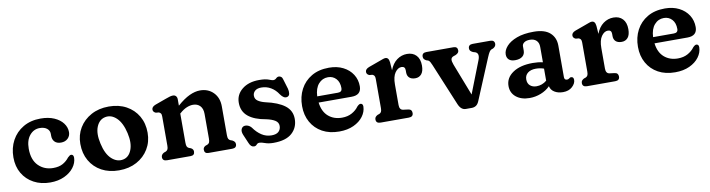

<svg xmlns="http://www.w3.org/2000/svg" viewBox="-25 -976 5476 1480"><g transform="rotate(-10 2712.5 -236.5)"><path d="M492 -345Q492 -316 471.8 -296Q451.5 -276 418 -276Q385.5 -276 368.5 -293.8Q351.5 -311.5 351.5 -340.5V-355.5Q351.5 -382 330.8 -398.5Q310 -415 274.5 -415Q227.5 -415 195.8 -377Q164 -339 164 -272.5Q164 -185 210 -139.2Q256 -93.5 325 -93.5Q371 -93.5 401 -110.5Q431 -127.5 450.5 -153.5Q460 -162 465.5 -166Q471 -170 477.5 -170Q496.5 -169 496.5 -143.5Q495.5 -103 468.2 -67.2Q441 -31.5 393.5 -9.5Q346 12.5 283.5 12.5Q211 12.5 155 -17.8Q99 -48 67.5 -101.8Q36 -155.5 36 -227Q36 -301 67.8 -359.5Q99.5 -418 157.5 -452Q215.5 -486 293.5 -486Q355 -486 399.5 -466.5Q444 -447 468 -415Q492 -383 492 -345Z M827.5 -486Q905.5 -486 964 -454Q1022.5 -422 1055.2 -365.8Q1088 -309.5 1088 -235.5Q1088 -164.5 1054.2 -108.5Q1020.5 -52.5 960.8 -20Q901 12.5 822.5 12.5Q744.5 12.5 686 -19.2Q627.5 -51 594.8 -108Q562 -165 562 -240Q562 -309.5 595.5 -365Q629 -420.5 688.8 -453.2Q748.5 -486 827.5 -486ZM867 -64.5Q913 -74 933.2 -126.8Q953.5 -179.5 935.5 -258.5Q916.5 -342 875.2 -381Q834 -420 786 -410Q739.5 -400.5 718.2 -349Q697 -297.5 715.5 -216Q734 -131.5 776.2 -93Q818.5 -54.5 867 -64.5Z M1361.5 -448.5V-398.5Q1414.5 -445 1458.5 -465.5Q1502.5 -486 1541.5 -486Q1605.5 -486 1646 -444.5Q1686.5 -403 1686.5 -336V-109.5Q1686.5 -89 1691.8 -80.2Q1697 -71.5 1706.5 -67.5L1720.5 -62.5Q1731.5 -56.5 1737.5 -49.2Q1743.5 -42 1743.5 -30.5Q1743.5 0 1708.5 0H1523.5Q1491.5 0 1491.5 -30.5Q1491.5 -49 1510.5 -59L1526 -64.5Q1536 -69 1540.8 -78.2Q1545.5 -87.5 1545.5 -109.5V-301Q1545.5 -342.5 1524.8 -364.5Q1504 -386.5 1469 -386.5Q1446 -386.5 1419.8 -375.8Q1393.5 -365 1365.5 -340L1361.5 -337V-109.5Q1361.5 -87.5 1366.2 -78.2Q1371 -69 1381 -64.5L1396 -59Q1415 -49 1415 -30.5Q1415 0 1383 0H1198.5Q1163.5 0 1163.5 -30.5Q1163.5 -50.5 1186 -62.5L1200.5 -67.5Q1210 -72 1215.2 -80.8Q1220.5 -89.5 1220.5 -109.5V-338Q1220.5 -356 1215 -363.2Q1209.5 -370.5 1200 -374L1177 -376Q1155.5 -385 1155.5 -404Q1155.5 -426 1186 -437.5L1271.5 -468.5Q1290 -475 1303.2 -479.2Q1316.5 -483.5 1329.5 -483.5Q1344.5 -483.5 1353 -473.8Q1361.5 -464 1361.5 -448.5Z M2010.5 -426Q1978.5 -426 1961.2 -410.8Q1944 -395.5 1944 -373Q1944 -347 1965.8 -332.2Q1987.5 -317.5 2021.5 -309Q2121 -287.5 2172.2 -248Q2223.5 -208.5 2223.5 -143.5Q2223.5 -75.5 2175.8 -32.5Q2128 10.5 2031 10.5Q1992 10.5 1965.2 0.5Q1938.5 -9.5 1923 -9.5Q1908.5 -9.5 1900.2 1Q1892 11.5 1878 11.5Q1853.5 11.5 1840 -22L1810.5 -91Q1800 -116.5 1805.8 -133.5Q1811.5 -150.5 1826.5 -156Q1841 -160.5 1857.8 -154.5Q1874.5 -148.5 1886.5 -133.5Q1913.5 -95 1948.5 -72Q1983.5 -49 2026 -49Q2064 -49 2081.8 -66.2Q2099.5 -83.5 2099.5 -110Q2099.5 -138 2074.2 -153.8Q2049 -169.5 2006 -178.5Q1915.5 -193.5 1867.8 -233Q1820 -272.5 1820 -340Q1820 -404 1870.8 -445Q1921.5 -486 2004 -486Q2053.5 -486 2078.5 -476Q2103.5 -466 2113 -466Q2127 -466 2136.8 -476Q2146.5 -486 2159 -486Q2168.5 -486 2177 -479.2Q2185.5 -472.5 2189.5 -456L2212 -381.5Q2217.5 -361 2214.8 -342.5Q2212 -324 2195 -319.5Q2169 -312.5 2143 -349.5Q2119.5 -386 2085.5 -406Q2051.5 -426 2010.5 -426Z M2761 -304Q2761 -235 2684.5 -235H2426.5Q2435.5 -163 2478.2 -126Q2521 -89 2585 -89Q2629.5 -89 2662.8 -107.5Q2696 -126 2715 -153Q2732 -170.5 2742.5 -169.5Q2761 -168.5 2761 -145Q2760 -104 2733.2 -68Q2706.5 -32 2658.5 -9.8Q2610.5 12.5 2546 12.5Q2469.5 12.5 2413.5 -18.2Q2357.5 -49 2326.8 -103.8Q2296 -158.5 2296 -230Q2296 -303.5 2326.5 -361.2Q2357 -419 2414 -452.5Q2471 -486 2551 -486Q2614 -486 2661.2 -462Q2708.5 -438 2734.8 -396.8Q2761 -355.5 2761 -304ZM2531 -415Q2486.5 -415 2456.8 -381Q2427 -347 2424 -284H2586.5Q2619 -284 2619 -314Q2619 -361.5 2594 -388.2Q2569 -415 2531 -415Z M3022.5 -445 3027 -382Q3046.5 -433.5 3082.5 -459.8Q3118.5 -486 3162 -486Q3207.5 -486 3234 -457.8Q3260.5 -429.5 3260.5 -378Q3260.5 -333.5 3242.2 -311.8Q3224 -290 3193.5 -290Q3163 -290 3147 -305Q3131 -320 3131 -346V-364Q3131 -394 3102 -394Q3074.5 -394 3052.2 -362.8Q3030 -331.5 3030 -270V-109.5Q3030 -71.5 3058.5 -67.5L3097.5 -62.5Q3126 -59 3126 -30.5Q3126 0 3091 0H2870Q2835 0 2835 -30.5Q2835 -42 2840.8 -49.2Q2846.5 -56.5 2857.5 -62.5L2872 -67.5Q2881.5 -71.5 2886.8 -80.5Q2892 -89.5 2892 -109.5V-338Q2892 -356 2886.5 -363.2Q2881 -370.5 2871.5 -374L2848.5 -376Q2827 -384.5 2827 -404Q2827 -426 2857.5 -437.5L2943 -468.5Q2959.5 -474.5 2971.8 -479Q2984 -483.5 2992.5 -483.5Q3005 -483.5 3012.5 -474.8Q3020 -466 3022.5 -445Z M3582 10.5H3535.5Q3498.5 10.5 3478.5 -36.5L3341 -367.5Q3336 -380 3329.5 -391.8Q3323 -403.5 3315 -407L3300 -412Q3289.5 -417.5 3283.5 -424.8Q3277.5 -432 3277.5 -444Q3277.5 -474.5 3312.5 -474.5H3524Q3556 -474.5 3556 -444Q3556 -432 3548.5 -424.8Q3541 -417.5 3529 -412L3514 -407Q3495.5 -400.5 3493 -385.5Q3490.5 -370.5 3501 -343L3598.5 -91.5L3697 -343.5Q3716.5 -394 3683 -407L3666 -412Q3654 -417.5 3647 -424.8Q3640 -432 3640 -444Q3640 -474.5 3675 -474.5H3810.5Q3845.5 -474.5 3845.5 -444Q3845.5 -424.5 3823 -412L3809 -407Q3801 -403.5 3793 -391.5Q3785 -379.5 3773 -350.5L3640 -32Q3630 -8 3615.2 1.2Q3600.5 10.5 3582 10.5Z M3890 -106Q3890 -170 3948.2 -209.5Q4006.5 -249 4104.5 -249Q4147.5 -249 4183 -240.5V-361Q4183 -393.5 4164.5 -411.2Q4146 -429 4113.5 -429Q4085 -429 4069 -417.5Q4053 -406 4053 -389V-356Q4053 -326 4032.8 -309.8Q4012.5 -293.5 3975.5 -293.5Q3943.5 -293.5 3927.2 -308.5Q3911 -323.5 3911 -349Q3911 -382 3938.8 -413.2Q3966.5 -444.5 4020.2 -464.8Q4074 -485 4153 -485Q4238.5 -485 4280.5 -447.2Q4322.5 -409.5 4322.5 -346V-99.5Q4322.5 -77 4343.5 -77Q4350 -77 4354.2 -79Q4358.5 -81 4362 -83.5Q4365 -86 4368 -88Q4371 -90 4375.5 -90Q4396.5 -90 4396.5 -65.5Q4396.5 -37.5 4369.2 -12.2Q4342 13 4296.5 13Q4257.5 13 4230 -4Q4202.5 -21 4196.5 -51Q4166.5 -20.5 4124 -3.8Q4081.5 13 4036 13Q3970.5 13 3930.2 -19.5Q3890 -52 3890 -106ZM4033.5 -132.5Q4033.5 -100.5 4053.2 -83.8Q4073 -67 4103 -67Q4147.5 -67 4183 -96.5V-191Q4168.5 -196 4153 -198.8Q4137.5 -201.5 4120 -201.5Q4080.5 -201.5 4057 -183Q4033.5 -164.5 4033.5 -132.5Z M4638 -445 4642.5 -382Q4662 -433.5 4698 -459.8Q4734 -486 4777.5 -486Q4823 -486 4849.5 -457.8Q4876 -429.5 4876 -378Q4876 -333.5 4857.8 -311.8Q4839.5 -290 4809 -290Q4778.5 -290 4762.5 -305Q4746.5 -320 4746.5 -346V-364Q4746.5 -394 4717.5 -394Q4690 -394 4667.8 -362.8Q4645.5 -331.5 4645.5 -270V-109.5Q4645.5 -71.5 4674 -67.5L4713 -62.5Q4741.5 -59 4741.5 -30.5Q4741.5 0 4706.5 0H4485.5Q4450.5 0 4450.5 -30.5Q4450.5 -42 4456.2 -49.2Q4462 -56.5 4473 -62.5L4487.5 -67.5Q4497 -71.5 4502.2 -80.5Q4507.5 -89.5 4507.5 -109.5V-338Q4507.5 -356 4502 -363.2Q4496.5 -370.5 4487 -374L4464 -376Q4442.5 -384.5 4442.5 -404Q4442.5 -426 4473 -437.5L4558.5 -468.5Q4575 -474.5 4587.2 -479Q4599.5 -483.5 4608 -483.5Q4620.5 -483.5 4628 -474.8Q4635.5 -466 4638 -445Z M5390 -304Q5390 -235 5313.5 -235H5055.5Q5064.5 -163 5107.2 -126Q5150 -89 5214 -89Q5258.5 -89 5291.8 -107.5Q5325 -126 5344 -153Q5361 -170.5 5371.5 -169.5Q5390 -168.5 5390 -145Q5389 -104 5362.2 -68Q5335.5 -32 5287.5 -9.8Q5239.5 12.5 5175 12.5Q5098.5 12.5 5042.5 -18.2Q4986.5 -49 4955.8 -103.8Q4925 -158.5 4925 -230Q4925 -303.5 4955.5 -361.2Q4986 -419 5043 -452.5Q5100 -486 5180 -486Q5243 -486 5290.2 -462Q5337.5 -438 5363.8 -396.8Q5390 -355.5 5390 -304ZM5160 -415Q5115.5 -415 5085.8 -381Q5056 -347 5053 -284H5215.5Q5248 -284 5248 -314Q5248 -361.5 5223 -388.2Q5198 -415 5160 -415Z"/></g></svg>

Font: Fraunces 9pt SuperSoft SemiBold
Style: Regular
Weight: 600
Version: Version 1.000;[0bf87f6ff]